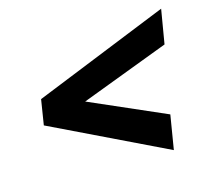

<svg xmlns="http://www.w3.org/2000/svg" viewBox="-79 -621 759 691"><g transform="rotate(-15 300.0 -275.0)"><path d="M59 -230.5 74 -324.5 575.5 -527 554 -399.5 225 -275 509 -151 488 -23.5Z"/></g></svg>

Font: JuliaMono ExtraBold
Style: Italic
Weight: 800
Italic angle: -9°
Monospace: yes
Designer: cormullion
Foundry: corm
Version: Version 0.057; ttfautohint (v1.8.4)